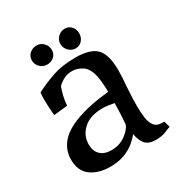

<svg xmlns="http://www.w3.org/2000/svg" viewBox="-148 -706 774 822"><g transform="rotate(-30 239.5 -295.0)"><path d="M162 10Q105 10 68 -17Q31 -44 31 -100Q31 -156 72.5 -194.5Q114 -233 204 -255Q237 -263 266.5 -267Q296 -271 314 -273Q313 -325 307 -352Q298 -395 274 -411Q250 -427 224 -427Q200 -427 182 -417.5Q164 -408 151 -395Q144 -376 139 -355.5Q134 -335 132 -309L64 -302Q62 -322 61 -342Q60 -362 60 -378Q60 -393 60.5 -402Q61 -411 62 -415Q97 -434 147.5 -452Q198 -470 265 -470Q338 -470 368 -439.5Q398 -409 398 -331Q398 -313 397 -295.5Q396 -278 394 -256Q392 -223 391 -202Q390 -181 390 -158Q390 -129 393.5 -102Q397 -75 409 -58.5Q421 -42 448 -42H458L467 -12Q458 -8 437 0Q416 8 390 8Q353 8 337 -11Q321 -30 316 -63Q305 -48 285 -31Q265 -14 234.5 -2Q204 10 162 10ZM129 -119Q129 -86 148 -67.5Q167 -49 202 -49Q242 -49 271 -70Q300 -91 309 -113Q313 -158 314 -217Q303 -219 288.5 -221.5Q274 -224 257 -224Q196 -224 162.5 -193.5Q129 -163 129 -119ZM287 -503Q268 -503 253.5 -517.5Q239 -532 239 -552Q239 -572 253.5 -586Q268 -600 287 -600Q307 -600 319.5 -586Q332 -572 332 -552Q332 -532 319.5 -517.5Q307 -503 287 -503ZM147 -504Q127 -504 112.5 -518Q98 -532 98 -552Q98 -572 112.5 -585Q127 -598 147 -598Q167 -598 181 -583.5Q195 -569 195 -549Q195 -529 181 -516.5Q167 -504 147 -504Z"/></g></svg>

Font: Maname
Style: Regular
Weight: 400
Designer: Pathum Egodawatta
Foundry: mooniak
Version: Version 1.000; ttfautohint (v1.8.4.7-5d5b)